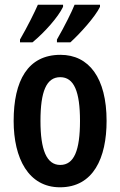

<svg xmlns="http://www.w3.org/2000/svg" viewBox="-20 -786 512 816"><path d="M405 -757V-766H297C286 -738 254 -673 222 -618V-606H279C320 -643 385 -715 405 -757ZM248 -757V-766H141C128 -736 98 -675 65 -618V-606H118C170 -649 227 -713 248 -757ZM433 -272C433 -455 358 -553 237 -553C98 -553 38 -443 38 -272C38 -113 101 10 235 10C377 10 433 -115 433 -272ZM152 -272C152 -397 177 -458 236 -458C295 -458 320 -396 320 -272C320 -147 295 -85 236 -85C178 -85 152 -149 152 -272Z"/></svg>

Font: Noto Sans Khmer ExtraCondensed SemiBold
Style: Regular
Weight: 600
Width: 2
Designer: Danh Hong and the Monotype Design Team
Foundry: Monotype Imaging Inc.
Version: Version 2.004